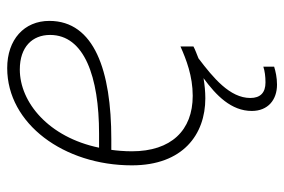

<svg xmlns="http://www.w3.org/2000/svg" viewBox="-148 -432 789 533"><g transform="rotate(-90 246.5 -165.5)"><path d="M240 10C259 10 278 8 296 5C248 40 205 82 205 139C205 184 236 209 278 209C298 209 315 205 328 201V171C316 175 301 177 284 177C256 177 241 163 241 135C241 78 297 32 351 -9C363 -14 375 -18 384 -23V-59C348 -43 302 -25 247 -25C151 -25 93 -85 93 -194C93 -215 95 -237 97 -251H127C316 -251 455 -298 455 -423C455 -493 403 -540 324 -540C169 -540 54 -382 54 -194C54 -52 140 10 240 10ZM142 -285H103C132 -425 229 -505 320 -505C383 -505 416 -470 416 -421C416 -326 300 -285 142 -285Z"/></g></svg>

Font: Noto Sans ExtraLight
Style: Italic
Weight: 200
Italic angle: -12°
Designer: Monotype Design Team
Foundry: Monotype Imaging Inc.
Version: Version 2.013